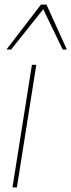

<svg xmlns="http://www.w3.org/2000/svg" viewBox="-20 -810 309 830"><path d="M53 0H34L118 -530H137ZM8 -596 157 -790H181L269 -596H251L167 -770L28 -596Z"/></svg>

Font: Georama Thin
Style: Italic
Weight: 100
Italic angle: -9°
Designer: Jean-Baptiste Levee
Foundry: Production Type
Version: Version 1.000